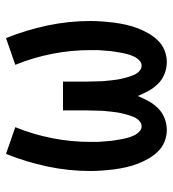

<svg xmlns="http://www.w3.org/2000/svg" viewBox="12 -580 576 640"><g transform="rotate(-90 300.0 -260.0)"><path d="M187 8Q167 8 148 0.5Q129 -7 115 -21.5Q101 -36 91 -53.5Q81 -71 74 -89.5Q67 -108 62.5 -128Q58 -148 55.5 -167.5Q53 -187 51.5 -207Q50 -227 50 -247Q50 -319 65 -390Q80 -461 107 -528L196 -497Q172 -438 159.5 -374.5Q147 -311 147 -247Q147 -237 147 -227.5Q147 -218 148 -208.5Q149 -199 149.5 -189.5Q150 -180 151.5 -170.5Q153 -161 154.5 -152Q156 -143 158 -133.5Q160 -124 163 -115Q166 -106 170.5 -97.5Q175 -89 182.5 -82.5Q190 -76 199 -76Q209 -76 217 -83.5Q225 -91 229 -100Q233 -109 236 -119Q239 -129 241.5 -139Q244 -149 245.5 -159Q247 -169 248 -179Q249 -189 250 -199Q251 -209 251 -219Q251 -229 251.5 -239.5Q252 -250 252 -260V-338H348V-260Q348 -250 348.5 -239.5Q349 -229 349 -219Q349 -209 350 -199Q351 -189 352 -179Q353 -169 354.5 -159Q356 -149 358.5 -139Q361 -129 364 -119Q367 -109 371 -100Q375 -91 383 -83.5Q391 -76 401 -76Q410 -76 417.5 -82.5Q425 -89 429.5 -97.5Q434 -106 437 -115Q440 -124 442 -133.5Q444 -143 445.5 -152Q447 -161 448.5 -170.5Q450 -180 450.5 -189.5Q451 -199 452 -208.5Q453 -218 453 -227.5Q453 -237 453 -247Q453 -311 440.5 -374.5Q428 -438 404 -497L493 -528Q520 -461 535 -390Q550 -319 550 -247Q550 -227 548.5 -207Q547 -187 544.5 -167.5Q542 -148 537.5 -128Q533 -108 526 -89.5Q519 -71 509 -53.5Q499 -36 485 -21.5Q471 -7 452 0.5Q433 8 413 8Q393 8 374 0.5Q355 -7 341 -21Q327 -35 317 -53Q307 -71 300 -89Q293 -71 283 -53Q273 -35 259 -21Q245 -7 226 0.5Q207 8 187 8Z"/></g></svg>

Font: Iosevka Semibold Extended
Style: Regular
Weight: 600
Width: 7
Monospace: yes
Designer: Belleve Invis
Foundry: Belleve Invis
Version: Version 32.5.0; ttfautohint (v1.8.4)